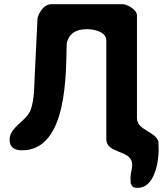

<svg xmlns="http://www.w3.org/2000/svg" viewBox="-20 -727 781 921"><path d="M607 153C615 174 626 174 642 174C720 174 741 52 741 -7C741 -13 740 -41 740 -47C727 -97 637 -102 637 -160V-653C637 -681 590 -707 567 -707H227C191 -707 168 -669 160 -640C158 -600 149 -413 147 -373C144 -323 146 -250 127 -200C105 -143 26 -118 26 -57C26 -18 52 -6 86 -6C307 -6 296 -385 300 -520C313 -570 348 -587 397 -587C426 -587 490 -577 490 -533V-60C490 14 614 -11 614 63C614 85 606 104 606 127C606 131 607 149 607 153Z"/></svg>

Font: Asimov Print
Style: Regular
Weight: 500
Designer: Google
Version: Version 2.000980: 2014